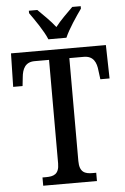

<svg xmlns="http://www.w3.org/2000/svg" viewBox="-61 -974 663 1018"><g transform="rotate(-5 270.5 -465.5)"><path d="M222 -771H318C337 -816 381 -880 408 -918V-931H363C334 -902 296 -866 270 -832C244 -866 206 -902 177 -931H132V-918C159 -880 204 -816 222 -771ZM127 0H413V-44H393C355 -44 324 -53 324 -114V-662H401C452 -662 468 -626 472 -582L478 -536H527L523 -714H18L14 -536H64L69 -582C73 -626 89 -662 139 -662H216V-111C216 -52 185 -44 146 -44H127Z"/></g></svg>

Font: Noto Serif Hebrew Condensed Medium
Style: Regular
Weight: 500
Width: 3
Designer: Monotype Design Team
Foundry: Monotype Imaging Inc.
Version: Version 2.004